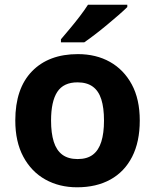

<svg xmlns="http://www.w3.org/2000/svg" viewBox="-20 -786 659 816"><path d="M574 -273.8Q574 -183 541.5 -119.5Q509 -56 449.3 -23Q389.7 10 307.6 10Q232 10 172.7 -23.1Q113.4 -56.2 79.2 -119.8Q45 -183.4 45 -274Q45 -410 116 -483Q187 -556 311 -556Q388.4 -556 447.2 -523Q506 -490 540 -427.3Q574 -364.5 574 -273.8ZM197 -273.8Q197 -220 208.5 -183.5Q220 -147 245 -128.5Q270 -110 310 -110Q350 -110 374.5 -128.5Q399 -147 410.5 -183.5Q422 -220 422 -273.6Q422 -328 410.5 -364Q399 -400 374 -418Q349.1 -436 309.3 -436Q250 -436 223.5 -395.5Q197 -355 197 -273.8ZM521 -756Q507 -742 484 -722Q461 -702 434.5 -680Q408 -658 382.5 -638.5Q357 -619 338 -606H239V-619Q255 -638 276.5 -663.5Q298 -689 319 -716.5Q340 -744 354 -766H521Z"/></svg>

Font: Noto Sans Canadian Aboriginal
Style: Regular
Weight: 400
Designer: Monotype Design Team, Typotheque's Kevin King
Foundry: Monotype Imaging Inc.
Version: Version 2.002